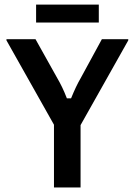

<svg xmlns="http://www.w3.org/2000/svg" viewBox="-20 -822 590 842"><path d="M413.3 -723.3V-801.7H138.3V-723.3ZM333.3 0V-273.3L542.5 -645V-650H426.7L334.2 -480C319.2 -454.2 306.7 -427.5 291.7 -390.8H273.3C259.2 -427.5 245.8 -454.2 230.8 -480L135.8 -650H8.3V-645L216.7 -275V0Z"/></svg>

Font: Familjen Grotesk Medium
Style: Regular
Weight: 500
Designer: Anders Wikstroem, Jonas Baeckman, Matilda Gysing, Kristian Moeller
Foundry: Familjen STHLM AB
Version: Version 2.000